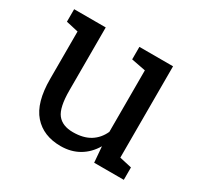

<svg xmlns="http://www.w3.org/2000/svg" viewBox="-121 -671 851 825"><g transform="rotate(30 304.0 -258.5)"><path d="M268.6 10.3Q182.6 10.3 134.3 -44.9Q85.9 -100.1 85.9 -216.8V-452.6L25.4 -466.3V-528.3H182.1V-215.8Q182.1 -131.3 207 -99.6Q231.9 -67.9 284.7 -67.9Q335.9 -67.9 369.4 -88.6Q402.8 -109.4 419.9 -147.5V-452.6L349.1 -466.3V-528.3H516.1V-75.2L576.7 -61.5V0H429.7L423.3 -78.1Q398.4 -35.6 359.1 -12.7Q319.8 10.3 268.6 10.3Z"/></g></svg>

Font: Roboto Slab
Style: Regular
Weight: 400
Designer: Google
Version: Version 2.000; ttfautohint (v1.8.1.43-b0c9)